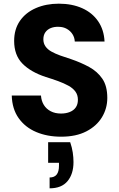

<svg xmlns="http://www.w3.org/2000/svg" viewBox="-20 -732 650 1045"><path d="M313 12Q237 12 177 -13.5Q117 -39 81.5 -89Q46 -139 44 -212H203Q205 -183 218.5 -161Q232 -139 256 -126.5Q280 -114 312 -114Q339 -114 360 -122.5Q381 -131 392.5 -147.5Q404 -164 404 -189Q404 -215 390.5 -233.5Q377 -252 352.5 -265.5Q328 -279 296.5 -290.5Q265 -302 229 -313Q147 -340 102 -386Q57 -432 57 -509Q57 -573 88.5 -618.5Q120 -664 175.5 -688Q231 -712 300 -712Q372 -712 427 -687.5Q482 -663 514 -616.5Q546 -570 549 -506H387Q386 -528 374.5 -546Q363 -564 343.5 -575Q324 -586 299 -586Q276 -587 257 -579.5Q238 -572 227 -556.5Q216 -541 216 -518Q216 -496 227.5 -479.5Q239 -463 259.5 -451.5Q280 -440 307.5 -430Q335 -420 367 -410Q420 -392 465 -367.5Q510 -343 537 -303.5Q564 -264 564 -199Q564 -142 535 -94Q506 -46 450 -17Q394 12 313 12ZM250 293V234Q276 234 288.5 218Q301 202 301 170V154H242V42H362Q372 71 376 98Q380 125 380 150Q380 215 347.5 254Q315 293 250 293Z"/></svg>

Font: DM Sans 16pt Black
Style: Regular
Weight: 900
Version: Version 4.004;gftools[0.9.30]